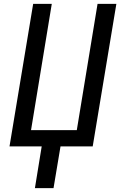

<svg xmlns="http://www.w3.org/2000/svg" viewBox="-20 -755 640 990"><path d="M160 215 195 0H29L151 -735H247L140 -84H376L483 -735H580L458 0H292L256 215Z"/></svg>

Font: Iosevka SS04 Medium Extended
Style: Italic
Weight: 500
Width: 7
Italic angle: -9°
Monospace: yes
Designer: Belleve Invis
Foundry: Belleve Invis
Version: Version 19.0.0; ttfautohint (v1.8.4)